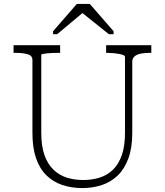

<svg xmlns="http://www.w3.org/2000/svg" viewBox="-20 -940 838 977"><path d="M190 -264Q190 -196 206.5 -150Q223 -104 252.5 -76Q282 -48 320.5 -36Q359 -24 404 -24Q449 -24 488 -36.5Q527 -49 555.5 -77Q584 -105 600 -151Q616 -197 616 -264V-650Q616 -656 608 -659.5Q600 -663 587 -665.5Q574 -668 558.5 -669.5Q543 -671 529 -671H520V-710H750V-671H739Q715 -671 695.5 -667Q676 -663 664.5 -653Q653 -643 653 -626V-263Q653 -188 633.5 -134.5Q614 -81 579.5 -47.5Q545 -14 498.5 1.5Q452 17 399 17Q344 17 297.5 1.5Q251 -14 216.5 -47.5Q182 -81 163.5 -134.5Q145 -188 145 -264V-635Q145 -657 121 -664Q97 -671 60 -671H49V-710H286V-671H277Q263 -671 247.5 -670.5Q232 -670 219 -668.5Q206 -667 198 -665.5Q190 -664 190 -661ZM437 -920H371L250 -781V-766H271L419 -890H379L534 -766H558V-781Z"/></svg>

Font: Roboto Serif 20pt Thin
Style: Regular
Weight: 250
Version: Version 1.008